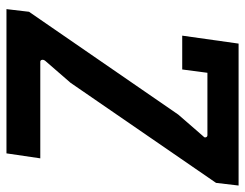

<svg xmlns="http://www.w3.org/2000/svg" viewBox="-100 -640 740 579"><g transform="rotate(90 269.5 -350.0)"><path d="M7 0 15 -68 325 -518 391 -594Q395 -597 393.5 -601.5Q392 -606 387 -606H199L189 -530H87L111 -700H539L531 -632L229 -193L163 -117Q159 -112 160 -107Q161 -102 166 -102H457L442 0Z"/></g></svg>

Font: Finlandica Medium
Style: Italic
Weight: 500
Italic angle: -8°
Designer: Niklas Ekholm, Juho Hiilivirta, Jaakko Suomalainen
Foundry: Helsinki Type Studio
Version: Version 1.063